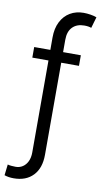

<svg xmlns="http://www.w3.org/2000/svg" viewBox="-103 -784 542 1029"><g transform="rotate(10 168.0 -270.0)"><path d="M290 -455.1H193.4V45.9Q193.4 118.7 155 158.9Q116.7 199.2 49.8 199.2Q21 199.2 -1 191.4L5.9 131.8Q12.2 134.3 25.6 135.5Q39.1 136.7 49.8 136.7Q70.8 136.7 87.6 125.7Q104.5 114.7 114.3 94.2Q124 73.7 124 45.9V-455.1H36.1V-512.7H124V-580.1Q124 -629.9 142.3 -665.8Q160.6 -701.7 192.6 -720.5Q224.6 -739.3 265.6 -739.3Q283.7 -739.3 303.7 -736.1Q323.7 -732.9 336.9 -727.5L319.3 -667Q304.7 -672.9 281.2 -672.9Q240.2 -672.9 216.8 -648.9Q193.4 -625 193.4 -580.1V-512.7H290Z"/></g></svg>

Font: Pretendard Std Light
Style: Regular
Weight: 300
Designer: Base glyphs from Inter by Rasmus Andersson; Hangeul glyphs from Noto Sans CJK(Source Han Sans) by Jang Soo-young and Kan
Foundry: Kil Hyung-jin
Version: Version 1.309